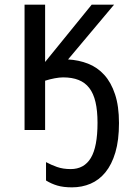

<svg xmlns="http://www.w3.org/2000/svg" viewBox="-20 -556 562 821"><path d="M271 -301.8Q316.9 -299.3 356.7 -283.7Q396.5 -268.1 425.8 -235.8Q455.1 -203.6 471.9 -152.8Q488.8 -102.1 488.8 -29.8Q488.8 43.5 473.4 95.5Q458 147.5 430.9 180.7Q403.8 213.9 367.2 229.5Q330.6 245.1 288.1 245.1Q251 245.1 225.3 237.5Q199.7 230 176.8 215.8V137.2Q198.2 148.9 223.9 158Q249.5 167 282.2 167Q339.8 167 368.4 119.4Q397 71.8 397 -30.8Q397 -82.5 388.4 -119.4Q379.9 -156.2 361.8 -179.7Q343.8 -203.1 315.9 -214.1Q288.1 -225.1 250 -225.1Q234.4 -225.1 213.6 -221.2Q192.9 -217.3 172.9 -210.9V0H85V-536.1H172.9V-291L372.1 -536.1H467.8Z"/></svg>

Font: WenQuanYi Micro Hei
Style: Regular
Weight: 400
Foundry: Ascender Corporation
Version: Version 0.2.0-beta